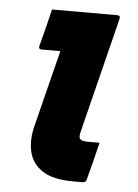

<svg xmlns="http://www.w3.org/2000/svg" viewBox="-45 -576 439 612"><g transform="rotate(5 175.0 -270.0)"><path d="M97 -540H306Q317 -540 314 -529Q291 -437 268 -344.5Q245 -252 222 -160Q217 -142 223 -136Q229 -130 245 -130H285Q278 -101 270 -69Q262 -37 254 -8Q252 0 241 0H213Q147 0 113 -22.5Q79 -45 70.5 -83Q62 -121 74 -167Q89 -228 104.5 -288.5Q120 -349 135 -410H76Q64 -410 67 -421Q75 -450 82.5 -480.5Q90 -511 97 -540Z"/></g></svg>

Font: Recursive Sn Lnr St XBd
Style: Italic
Weight: 800
Italic angle: -15°
Version: Version 1.079;hotconv 1.0.112;makeotfexe 2.5.65598; ttfautoh